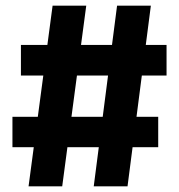

<svg xmlns="http://www.w3.org/2000/svg" viewBox="-20 -659 633 679"><path d="M81 0 166 -639H285L200 0ZM24 -138.5V-246H539.5V-138.5ZM311.5 0 394 -639H513.5L431 0ZM54 -392V-500H569V-392Z"/></svg>

Font: Anek Bangla Medium
Style: Bold
Weight: 700
Version: Version 1.003